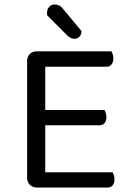

<svg xmlns="http://www.w3.org/2000/svg" viewBox="-20 -837 582 857"><path d="M101 -366H182V-8Q178 -7 167 -3.5Q156 0 145 0Q125 0 113 -12.5Q101 -25 101 -44ZM182 -248 101 -249V-564Q101 -584 113 -596Q125 -608 145 -608Q156 -608 167 -605Q178 -602 182 -600ZM145 -278V-346H446Q449 -342 452 -333Q455 -324 455 -314Q455 -298 447 -288Q439 -278 424 -278ZM145 0V-68H482Q485 -64 488 -55.5Q491 -47 491 -36Q491 -20 483 -10Q475 0 460 0ZM145 -539V-608H477Q480 -604 483 -595Q486 -586 486 -576Q486 -560 478 -549.5Q470 -539 455 -539ZM279 -680 191 -768Q190 -772 190 -775Q190 -778 190 -780Q190 -796 199.5 -806.5Q209 -817 224 -817Q247 -817 260 -799L344 -698Q343 -682 334.5 -673Q326 -664 312 -664Q302 -664 294.5 -668.5Q287 -673 279 -680Z"/></svg>

Font: Baloo Bhaina 2
Style: Regular
Weight: 400
Designer: Yesha Goshar, Manish Minz, Shuchita Grover and Ek Type
Foundry: Ek Type
Version: Version 1.700